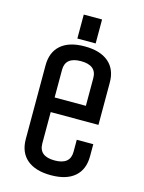

<svg xmlns="http://www.w3.org/2000/svg" viewBox="-127 -920 755 1009"><g transform="rotate(15 250.0 -415.0)"><path d="M335 -384.8V-535.2Q335 -605 250 -605Q165 -605 165 -535.2V-384.8ZM75.2 -134.8V-535.2Q75.2 -607.4 119.9 -646.2Q164.6 -685.1 249 -685.1Q333.5 -685.1 379.2 -646.2Q424.8 -607.4 424.8 -535.2V-305.2H165V-134.8Q165 -64.9 250 -64.9Q335 -64.9 335 -134.8V-200.2H424.8V-134.8Q424.8 -62.5 380.1 -23.7Q335.4 15.1 251 15.1Q166.5 15.1 120.8 -23.7Q75.2 -62.5 75.2 -134.8ZM299.8 -714.8H200.2V-845.2H299.8Z"/></g></svg>

Font: Unica One
Style: Bold
Weight: 400
Designer: Eduardo Rodriguez Tunni
Foundry: Eduardo Rodriguez Tunni
Version: Version 1.001